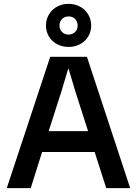

<svg xmlns="http://www.w3.org/2000/svg" viewBox="-20 -974 710 994"><path d="M654 0H530L470 -187H198L139 0H15L240 -680H430ZM218 -842Q218 -866 227 -886.5Q236 -907 251.5 -922Q267 -937 288.5 -945.5Q310 -954 335 -954Q360 -954 381.5 -945.5Q403 -937 418.5 -922Q434 -907 443 -886.5Q452 -866 452 -842Q452 -818 443 -797.5Q434 -777 418.5 -762.5Q403 -748 381.5 -739.5Q360 -731 335 -731Q310 -731 288.5 -739.5Q267 -748 251.5 -762.5Q236 -777 227 -797.5Q218 -818 218 -842ZM436 -295 370 -501 335 -618H333L298 -501L232 -295ZM288 -842Q288 -821 301.5 -808Q315 -795 335 -795Q355 -795 368.5 -808Q382 -821 382 -842Q382 -863 368.5 -876Q355 -889 335 -889Q315 -889 301.5 -876Q288 -863 288 -842Z"/></svg>

Font: CyStack Display SemiBold
Style: Regular
Weight: 600
Designer: Weizhong Zhang
Foundry: 本地遙控
Version: Version 1.000;Glyphs 3.1.2 (3151)